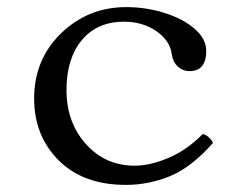

<svg xmlns="http://www.w3.org/2000/svg" viewBox="-20 -510 680 540"><path d="M579 -108Q518 -39 458 -14.5Q398 10 334 10Q214 10 145 -59Q76 -128 76 -233Q76 -343 152 -416.5Q228 -490 335 -490Q390 -490 441.5 -474Q493 -458 525 -431Q560 -402 560 -367Q560 -310 513 -310Q494 -310 480 -323Q466 -336 463 -358Q458 -396 419.5 -422.5Q381 -449 329 -449Q253 -449 210 -397Q167 -345 167 -257Q167 -166 221.5 -105Q276 -44 359 -44Q402 -44 454 -66Q506 -88 550 -133Q558 -132 567 -124Q576 -116 579 -108Z"/></svg>

Font: Libertinus Mono
Style: Regular
Weight: 400
Designer: Philipp H. Poll
Foundry: Khaled Hosny
Version: Version 6.7